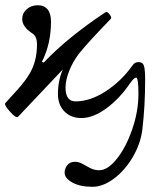

<svg xmlns="http://www.w3.org/2000/svg" viewBox="-34 -445 603 742"><path d="M323.2 276.9Q275.9 276.9 245.8 260.5Q215.8 244.1 215.8 222.2Q215.8 205.6 226.3 192.9Q236.8 180.2 255.9 180.2Q270.5 180.2 284.7 188.2Q298.8 196.3 314.7 204.6Q330.6 212.9 350.1 212.9Q381.8 212.9 417 169.4Q452.1 126 476.6 55.9Q501 -14.2 501 -83Q501 -145 492.2 -145Q483.9 -145 469.2 -124Q429.2 -64.9 377.9 -26.9Q326.7 11.2 279.8 11.2Q240.2 11.2 215.1 -14.2Q189.9 -39.6 189.9 -82Q189.9 -133.8 209 -176.8L36.1 5.9Q29.3 14.2 4.9 -13.2Q-19.5 -40.5 -13.2 -46.9L29.8 -94.2Q72.3 -139.6 90.6 -180.2Q108.9 -220.7 108.9 -272.9Q108.9 -305.7 90.8 -315.9Q51.8 -341.8 51.8 -371.1Q51.8 -394 69.3 -409.4Q86.9 -424.8 111.8 -424.8Q136.7 -424.8 149.9 -408.7Q163.1 -392.6 163.1 -361.8Q163.1 -274.9 127.9 -206.1L134.8 -203.1Q227.1 -300.3 374 -397.9Q379.9 -401.9 389.4 -389.4Q398.9 -377 394 -372.1Q311.5 -287.1 272 -238.8Q246.1 -204.6 232.7 -169.2Q219.2 -133.8 219.2 -106.9Q219.2 -53.2 257.8 -53.2Q315.4 -53.2 375.7 -93Q436 -132.8 477.1 -190.9Q486.3 -205.1 501 -205.1Q517.6 -205.1 522.2 -190.9Q526.9 -176.8 526.9 -134.8Q526.9 -36.6 516.1 56.2Q508.8 112.3 478 163.8Q447.3 215.3 405.3 246.1Q363.3 276.9 323.2 276.9Z"/></svg>

Font: Junicode SmCond
Style: Regular
Weight: 400
Width: 4
Designer: Peter S. Baker
Version: Version 2.206